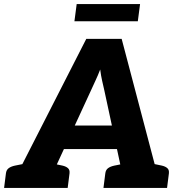

<svg xmlns="http://www.w3.org/2000/svg" viewBox="-44 -919 877 939"><path d="M6 0 378 -729H551L743 0H612Q590 0 577 -10.5Q564 -21 561 -37L466 -478Q461 -500 455.5 -524Q450 -548 446 -579Q434 -548 423 -525Q412 -502 401 -477L198 -37Q191 -23 175 -11.5Q159 0 138 0ZM106 0 115 -71H237L228 0ZM219 -190 244 -305H570L565 -190ZM501 0 510 -71H642L633 0ZM-24 0 -15 -71Q-13 -88 -1.5 -96.5Q10 -105 29 -109L74 -118L73 0ZM190 0 219 -118 262 -109Q279 -105 288.5 -96.5Q298 -88 296 -71L287 0ZM462 0 471 -71Q473 -88 484.5 -96.5Q496 -105 515 -109L560 -118L559 0ZM676 0 705 -118 748 -109Q765 -105 774.5 -96.5Q784 -88 782 -71L773 0ZM320 -815 331 -899H641L630 -815Z"/></svg>

Font: Aleo Black
Style: Italic
Weight: 900
Italic angle: -7°
Designer: Alessio Laiso
Foundry: Alessio Laiso
Version: Version 2.001;gftools[0.9.29]